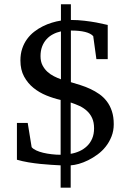

<svg xmlns="http://www.w3.org/2000/svg" viewBox="-20 -763 603 886"><path d="M504.9 -189.9Q504.9 -159.2 494.6 -133.3Q484.4 -107.4 468 -86.7Q451.7 -65.9 430.4 -50.3Q409.2 -34.7 387 -23.7Q364.7 -12.7 343.8 -6.8Q322.8 -1 306.2 0V103H259.8V0Q241.2 -1 216.8 -2.4Q192.4 -3.9 165.8 -6.6Q139.2 -9.3 111.3 -13.9Q83.5 -18.6 58.1 -25.9V-195.8H107.9L126 -84Q132.8 -75.7 146.7 -69.1Q160.6 -62.5 179 -58.1Q197.3 -53.7 218.3 -51.3Q239.3 -48.8 259.8 -48.8V-301.8Q227.1 -309.1 194.1 -322.5Q161.1 -335.9 134.5 -357.4Q107.9 -378.9 91.1 -409.9Q74.2 -440.9 74.2 -483.9Q74.2 -514.2 82.5 -538.8Q90.8 -563.5 105 -582.8Q119.1 -602.1 137.9 -616.7Q156.7 -631.3 177.5 -641.6Q198.2 -651.9 219.7 -658.4Q241.2 -665 261.2 -668V-743.2H307.1V-670.9Q339.4 -670.9 369.9 -667.2Q400.4 -663.6 424.3 -659.2Q452.1 -653.8 477.1 -647.9V-490.2H424.8L410.2 -596.2Q386.7 -622.1 307.1 -622.1V-383.8Q328.6 -377.4 351.8 -370.1Q375 -362.8 397 -352.5Q418.9 -342.3 438.5 -328.6Q458 -314.9 472.9 -295.4Q487.8 -275.9 496.3 -250Q504.9 -224.1 504.9 -189.9ZM261.2 -618.2Q241.2 -613.8 224.1 -604.7Q207 -595.7 194.3 -581.5Q181.6 -567.4 174.3 -548.1Q167 -528.8 167 -503.9Q167 -479.5 176 -461.9Q185.1 -444.3 198.7 -431.9Q212.4 -419.4 229 -411.1Q245.6 -402.8 261.2 -397ZM414.1 -170.9Q414.1 -198.2 405.3 -217.8Q396.5 -237.3 381.3 -251.2Q366.2 -265.1 346.7 -274.2Q327.1 -283.2 306.2 -290V-53.2Q327.1 -56.6 346.7 -65.4Q366.2 -74.2 381.3 -88.6Q396.5 -103 405.3 -123.5Q414.1 -144 414.1 -170.9Z"/></svg>

Font: Tagmukay Beta
Style: Regular
Weight: 400
Designer: Peter Martin
Foundry: SIL International
Version: Version 2.000; dev 82b92eM